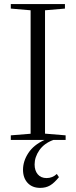

<svg xmlns="http://www.w3.org/2000/svg" viewBox="-20 -683 373 937"><path d="M32.7 0V-22.5L129.4 -30.3V-632.8L32.7 -641.1V-663.1H296.9V-641.1L199.7 -632.8V-30.8L300.3 -22.5V0H240.2Q195.3 16.6 172.1 50Q148.9 83.5 148.9 119.6Q148.9 149.4 164.3 167.7Q179.7 186 207.5 186Q235.8 186 257.3 166L267.6 181.6Q244.6 210 224.4 221.9Q204.1 233.9 176.3 233.9Q137.2 233.9 114.7 209.5Q92.3 185.1 92.3 145.5Q92.3 103.5 118.4 63.7Q144.5 23.9 197.3 0Z"/></svg>

Font: Elstob Light
Style: Regular
Weight: 300
Designer: Peter S. Baker
Version: Version 1.015